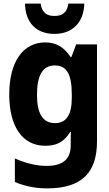

<svg xmlns="http://www.w3.org/2000/svg" viewBox="-20 -794 603 1059"><path d="M280 -607C379 -607 442 -669 445 -774H357C350 -722 321 -706 280 -706C240 -706 212 -722 204 -774H118C120 -667 182 -607 280 -607ZM241 245C434 245 515 155 515 -15V-549H400L374 -480H369C332 -536 288 -560 229 -560C109 -560 31 -456 31 -273C31 -95 104 10 230 10C287 10 331 -7 367 -66H371C370 -44 370 -27 370 -4V8C370 85 325 121 237 121C186 121 128 109 62 80V210C122 235 180 245 241 245ZM283 -115C213 -115 184 -172 184 -271C184 -378 215 -433 282 -433C349 -433 376 -383 376 -272V-255C376 -159 345 -115 283 -115Z"/></svg>

Font: Noto Sans Mono SemiCondensed ExtraBold
Style: Regular
Weight: 800
Width: 4
Designer: Monotype Design Team
Foundry: Monotype Imaging Inc.
Version: Version 2.014